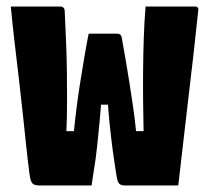

<svg xmlns="http://www.w3.org/2000/svg" viewBox="-20 -567 640 587"><path d="M251 -464H340Q343 -464 345.5 -462.5Q348 -461 349.5 -459Q351 -457 352 -453Q358 -419 364 -385Q370 -351 375.5 -315.5Q381 -280 386.5 -243Q392 -206 396 -166H419Q418 -213 417.5 -260Q417 -307 417.5 -354Q418 -401 419.5 -449Q421 -497 425 -547Q450 -547 475.5 -547Q501 -547 526.5 -547Q552 -547 577 -547Q581 -547 583 -545.5Q585 -544 586 -541.5Q587 -539 586 -534Q579 -467 571.5 -400.5Q564 -334 556 -267.5Q548 -201 540.5 -134Q533 -67 525 0Q504 0 481.5 0Q459 0 437 0Q415 0 395 0Q375 0 361 0Q350 0 344.5 -5.5Q339 -11 336 -31Q333 -51 330 -70Q327 -89 324.5 -108.5Q322 -128 319.5 -149Q317 -170 314.5 -194.5Q312 -219 310 -247H289Q287 -223 285 -201Q283 -179 281 -159.5Q279 -140 277 -120.5Q275 -101 272.5 -82.5Q270 -64 266.5 -43.5Q263 -23 260 0Q232 0 203.5 0Q175 0 148.5 0Q122 0 100 0Q85 0 79 -6.5Q73 -13 70 -36Q65 -75 60 -122Q55 -169 49.5 -221Q44 -273 37.5 -328Q31 -383 24.5 -438.5Q18 -494 13 -547Q38 -547 63.5 -547Q89 -547 114.5 -547Q140 -547 165 -547Q169 -547 171.5 -545.5Q174 -544 176 -541Q178 -538 178 -530Q180 -484 182 -438.5Q184 -393 184.5 -348Q185 -303 185 -257.5Q185 -212 183 -166H206Q210 -206 215 -244.5Q220 -283 226 -320Q232 -357 238 -393Q244 -429 251 -464Z"/></svg>

Font: Recursive Monospace Black
Style: Regular
Weight: 900
Version: Version 1.047